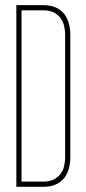

<svg xmlns="http://www.w3.org/2000/svg" viewBox="-20 -720 331 740"><path d="M251 -113.8Q251 -92.3 245.8 -72Q240.7 -51.8 228.8 -35.6Q216.8 -19.5 196.5 -9.8Q176.3 0 146 0H43V-700.2H146Q176.3 -700.2 196.5 -690.4Q216.8 -680.7 228.8 -664.6Q240.7 -648.4 245.8 -627.9Q251 -607.4 251 -585.9ZM146 -20Q170.9 -20 187.3 -28.3Q203.6 -36.6 213.4 -49.8Q223.1 -63 227.1 -79.8Q231 -96.7 231 -113.8V-585.9Q231 -603 227.1 -619.9Q223.1 -636.7 213.4 -650.1Q203.6 -663.6 187.3 -671.9Q170.9 -680.2 146 -680.2H63V-20Z"/></svg>

Font: Wire One
Style: Regular
Weight: 400
Designer: Alexei Vanyashin, Gayaneh Bagdasaryan
Foundry: Cyreal Type Foundry
Version: Version 1.000